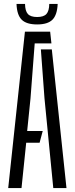

<svg xmlns="http://www.w3.org/2000/svg" viewBox="-20 -962 382 982"><path d="M22 0 107.5 -800H236.5L243 -740H157.5L136 -458.5L119 -292H198.5L182.5 -232H114L90 0ZM252.5 0 207.5 -459.5 189 -709.5H245L320 0ZM170 -837Q115.5 -837 91 -861.2Q66.5 -885.5 64.5 -942H108Q108.5 -906 122.5 -890.5Q136.5 -875 170 -875Q203.5 -875 217.5 -890.5Q231.5 -906 232 -942H275Q272.5 -885.5 248.2 -861.2Q224 -837 170 -837Z"/></svg>

Font: Big Shoulders Stencil Display Thin
Style: Regular
Weight: 400
Version: Version 2.001